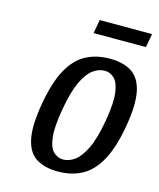

<svg xmlns="http://www.w3.org/2000/svg" viewBox="-103 -731 675 815"><g transform="rotate(15 234.5 -323.5)"><path d="M228 10Q168 10 131 -14.5Q94 -39 83 -96Q72 -153 89 -250Q106 -348 137 -404.5Q168 -461 213.5 -485.5Q259 -510 319 -510Q379 -510 416 -485.5Q453 -461 464.5 -404.5Q476 -348 459 -250Q442 -153 410.5 -96Q379 -39 333.5 -14.5Q288 10 228 10ZM237 -45Q262 -45 287 -63Q312 -81 333.5 -125.5Q355 -170 369 -250Q383 -330 377.5 -374.5Q372 -419 353.5 -437Q335 -455 310 -455Q285 -455 260 -437Q235 -419 214 -374.5Q193 -330 179 -250Q165 -170 170 -125.5Q175 -81 193.5 -63Q212 -45 237 -45ZM223 -597 234 -657H464L453 -597Z"/></g></svg>

Font: Cuprum
Style: Italic
Weight: 400
Italic angle: -10°
Designer: Jovanny Lemonad
Foundry: Jovanny Lemonad
Version: Version 3.000